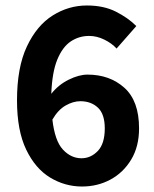

<svg xmlns="http://www.w3.org/2000/svg" viewBox="-20 -668 563 700"><path d="M279 12Q217 12 163 -20.5Q109 -53 75.5 -122.5Q42 -192 42 -302Q42 -422 78 -498.5Q114 -575 172 -611.5Q230 -648 297 -648Q358 -648 402.5 -625.5Q447 -603 477 -573L405 -491Q388 -510 360.5 -523.5Q333 -537 305 -537Q268 -537 238 -517Q208 -497 189 -451Q170 -405 167 -326Q193 -359 230.5 -377.5Q268 -396 299 -396Q380 -396 433.5 -348Q487 -300 487 -200Q487 -134 458.5 -86.5Q430 -39 383 -13.5Q336 12 279 12ZM273 -299Q247 -299 219.5 -283.5Q192 -268 171 -232Q180 -154 209.5 -122.5Q239 -91 277 -91Q311 -91 336.5 -117.5Q362 -144 362 -200Q362 -252 337 -275.5Q312 -299 273 -299Z"/></svg>

Font: Assistant
Style: Bold
Weight: 700
Designer: Hebrew By Ben Nathan, Latin by Paul Hunt
Version: Version 3.000